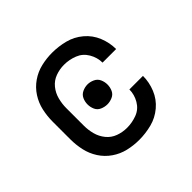

<svg xmlns="http://www.w3.org/2000/svg" viewBox="-137 -690 850 850"><g transform="rotate(-45 288.0 -265.0)"><path d="M286 8Q326 8 365 -2Q404 -12 435.5 -38.5Q467 -65 482.5 -103Q498 -141 498 -181H413Q413 -181 413 -181Q413 -181 413 -181Q413 -149 396 -120Q379 -91 348.5 -79.5Q318 -68 286 -68Q258 -68 232 -77.5Q206 -87 188.5 -108.5Q171 -130 164 -156.5Q157 -183 157 -210V-320Q157 -347 164 -374Q171 -401 188.5 -422.5Q206 -444 232 -453.5Q258 -463 286 -463Q318 -463 348.5 -451Q379 -439 396 -410Q413 -381 413 -349Q413 -349 413 -349Q413 -349 413 -349H498Q498 -389 482.5 -427Q467 -465 435.5 -491.5Q404 -518 365 -528Q326 -538 286 -538Q251 -538 217 -530Q183 -522 154 -502Q125 -482 106 -452.5Q87 -423 79.5 -389Q72 -355 72 -320V-210Q72 -175 79.5 -141Q87 -107 106 -77.5Q125 -48 154 -28Q183 -8 217 0Q251 8 286 8ZM298 -203Q314 -203 330 -210Q346 -217 353 -232.5Q360 -248 360 -265Q360 -282 353 -297.5Q346 -313 330 -320.5Q314 -328 298 -328Q281 -328 265 -320.5Q249 -313 242 -297.5Q235 -282 235 -265Q235 -248 242 -232.5Q249 -217 265 -210Q281 -203 298 -203Z"/></g></svg>

Font: Iosevka Sparkle
Style: Regular
Weight: 400
Designer: Belleve Invis
Foundry: Belleve Invis
Version: Version 4.5.0; ttfautohint (v1.8.3)